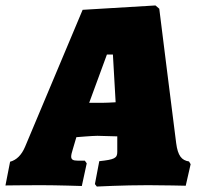

<svg xmlns="http://www.w3.org/2000/svg" viewBox="-53 -678 734 704"><path d="M593 -153C579 -261 531 -646 531 -646L517 -658L250 -642L39 -140C26 -109 7 -91 -16 -85L-33 2C-33 2 36 1 97 1C156 1 247 4 247 4L265 -79L258 -89H231C215 -89 208 -93 208 -104C208 -110 210 -118 214 -131L227 -175C227 -175 286 -180 304 -180L377 -178V-139V-121C377 -98 367 -93 311 -87L295 -3L302 6C302 6 397 1 490 1C544 1 628 3 628 3L646 -76L640 -86C613 -90 599 -107 593 -153ZM274 -301 339 -478H361L371 -303C350 -302 337 -301 322 -301Z"/></svg>

Font: Alegreya SC Black
Style: Italic
Weight: 900
Italic angle: -7°
Designer: Juan Pablo del Peral
Foundry: Huerta Tipografica
Version: Version 2.007;PS 002.007;hotconv 1.0.88;makeotf.lib2.5.64775